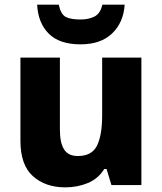

<svg xmlns="http://www.w3.org/2000/svg" viewBox="-20 -797 699 827"><path d="M589 -549V0H460L439 -69H429Q403 -27 358 -8.5Q313 10 261 10Q176 10 122 -38Q68 -86 68 -191V-549H238V-238Q238 -182 256 -153.5Q274 -125 315 -125Q376 -125 398 -170Q420 -215 420 -300V-549ZM517 -777Q512 -700 463 -653Q414 -606 327 -606Q236 -606 190 -652Q144 -698 140 -777H233Q242 -735 263.5 -724Q285 -713 327 -713Q361 -713 386.5 -725.5Q412 -738 421 -777Z"/></svg>

Font: Noto Sans Georgian ExtraBold
Style: Regular
Weight: 800
Designer: Monotype Design Team, Akaki Razmadze
Foundry: Google LLC
Version: Version 2.005; ttfautohint (v1.8.4.7-5d5b)